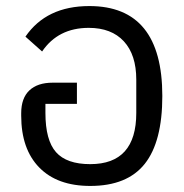

<svg xmlns="http://www.w3.org/2000/svg" viewBox="-20 -602 606 634"><path d="M50 -220V-228Q50 -278 77 -303.5Q104 -329 154 -329H234V-259H130V-229Q130 -139 165 -99.5Q200 -60 278 -60Q430 -60 430 -229V-339Q430 -421 389 -465.5Q348 -510 273 -510Q172 -510 119 -432L64 -481Q133 -582 275 -582Q516 -582 516 -285Q516 -134 458 -61Q400 12 278 12Q169 12 109.5 -49Q50 -110 50 -220Z"/></svg>

Font: Anuphan
Style: Regular
Weight: 400
Designer: Cadson Demak
Version: Version 3.001;July 28, 2024;FontCreator 15.0.0.2974 64-bit